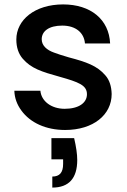

<svg xmlns="http://www.w3.org/2000/svg" viewBox="-20 -580 574 870"><path d="M77 -79C117 -24 188 9 275 9C403 9 486 -60 486 -154C485 -189 476 -218 457 -239C420 -282 372 -299 292 -320C262 -329 239 -336 224 -342C193 -353 169 -373 169 -402C169 -439 202 -464 262 -464C323 -464 361 -432 365 -383H479C474 -492 391 -560 266 -560C138 -560 54 -490 54 -401C54 -365 64 -336 83 -314C121 -270 168 -255 251 -232C336 -208 374 -194 374 -153C374 -114 337 -87 273 -87C212 -87 167 -122 163 -169H45C46 -136 57 -106 77 -79ZM213 46V142H266V163C266 202 250 220 217 220V270C292 270 330 228 330 145C330 118 325 85 316 46Z"/></svg>

Font: Poppins Medium
Style: Regular
Weight: 500
Designer: Ninad Kale (Devanagari), Jonny Pinhorn (Latin)
Foundry: Indian Type Foundry
Version: 4.004